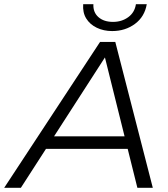

<svg xmlns="http://www.w3.org/2000/svg" viewBox="-70 -901 807 921"><path d="M-50 0 410 -700H483L663 0H589L425 -659H455L30 0ZM113 -187 147 -247H554L565 -187ZM468 -752Q427 -752 394 -768Q361 -784 343.5 -812.5Q326 -841 329 -881H378Q376 -842 402 -819Q428 -796 472 -796Q514 -796 545 -818.5Q576 -841 582 -881H634Q624 -821 577.5 -786.5Q531 -752 468 -752Z"/></svg>

Font: MOST Montserrat
Style: Italic
Weight: 400
Italic angle: -11.3°
Designer: Julieta Ulanovsky
Foundry: Julieta Ulanovsky
Version: Version 8.000;March 11, 2024;FontCreator 15.0.0.2926 64-bit